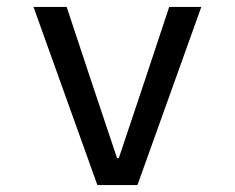

<svg xmlns="http://www.w3.org/2000/svg" viewBox="-20 -536 680 556"><path d="M262 0 77 -516H173L245 -299L319 -78H324L398 -299L470 -516H563L378 0Z"/></svg>

Font: Writer
Style: Regular
Weight: 400
Monospace: yes
Designer: Mike Abbink, Paul van der Laan, Pieter van Rosmalen
Foundry: Bold Monday
Version: Version 2.001 2020